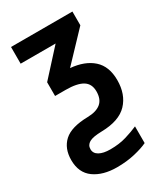

<svg xmlns="http://www.w3.org/2000/svg" viewBox="-193 -629 832 956"><g transform="rotate(-30 223.0 -151.5)"><path d="M191 240Q110 240 60 204Q10 168 10 95Q10 28 51.5 -10Q93 -48 188 -50Q238 -51 264 -72.5Q290 -94 290 -139Q290 -183 258 -202.5Q226 -222 161 -222H100V-301L233 -447H32V-543H385V-464L234 -305Q315 -298 361.5 -256.5Q408 -215 408 -136Q408 -54 361 -4.5Q314 45 213 47Q162 48 141 60Q120 72 120 96Q120 120 143 133Q166 146 206 146Q258 146 299 133.5Q340 121 369 108V204Q340 218 293 229Q246 240 191 240Z"/></g></svg>

Font: Noto Sans Condensed SemiBold
Style: Regular
Weight: 600
Width: 3
Designer: Monotype Design Team
Foundry: Monotype Imaging Inc.
Version: Version 2.013; ttfautohint (v1.8.4.7-5d5b)